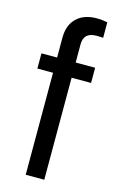

<svg xmlns="http://www.w3.org/2000/svg" viewBox="-114 -780 509 829"><g transform="rotate(15 140.0 -366.0)"><path d="M260 -524V-456H173V0H90V-456H20V-524H90V-613Q90 -669 122.5 -700.5Q155 -732 213 -732Q236 -732 260 -727V-658Q241 -659 231 -659Q173 -659 173 -606V-524Z"/></g></svg>

Font: ColatingCofangSans
Style: Regular
Weight: 400
Foundry: GNU
Version: Version 412.227;June 27, 2022;FontCreator 11.0.0.2412 32-bit